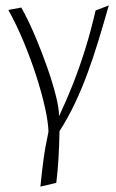

<svg xmlns="http://www.w3.org/2000/svg" viewBox="-20 -478 430 713"><path d="M11 -441 59 -450Q85 -404 110 -345Q135 -286 155.5 -227.5Q176 -169 188 -120.5Q200 -72 199 -46Q226 -103 250 -163.5Q274 -224 295.5 -292.5Q317 -361 335 -439L384 -458Q365 -391 346 -328.5Q327 -266 305.5 -207.5Q284 -149 258.5 -95Q233 -41 201 9Q200 65 197 113.5Q194 162 189 201L130 215Q135 165 141 118.5Q147 72 160 11Q159 -25 147 -79Q135 -133 114.5 -196.5Q94 -260 67.5 -323.5Q41 -387 11 -441Z"/></svg>

Font: Ancizar Sans Thin
Style: Italic
Weight: 100
Italic angle: -4°
Designer: Cesar Puertas, Viviana Monsalve, Julian Moncada, Julian Prieto, Jose Castro, Mariel Hernandez, Felipe Aragon, Sara Alarc
Version: Version 8.100